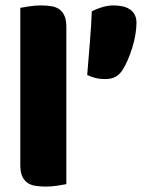

<svg xmlns="http://www.w3.org/2000/svg" viewBox="-20 -681 544 709"><path d="M432 -422Q421 -405 406 -397Q391 -389 368 -389Q349 -389 333 -393Q317 -397 302 -404Q307 -465 312 -526Q317 -587 319 -639Q333 -647 355.5 -654Q378 -661 399 -661Q415 -661 430.5 -658Q446 -655 458 -647.5Q470 -640 477 -627.5Q484 -615 484 -597Q484 -577 480 -553Q476 -529 468.5 -505Q461 -481 451.5 -459Q442 -437 432 -422ZM225 -1Q214 1 192.5 4.5Q171 8 149 8Q127 8 109.5 5Q92 2 80 -7Q68 -16 61.5 -31.5Q55 -47 55 -72V-652Q66 -654 87.5 -657.5Q109 -661 131 -661Q153 -661 170.5 -658Q188 -655 200 -646Q212 -637 218.5 -621.5Q225 -606 225 -581Z"/></svg>

Font: Baloo Cyrillic
Style: Regular
Weight: 400
Designer: Ek Type, Denis Ignatov
Foundry: Ek Type
Version: Version 1.50 July 26, 2019